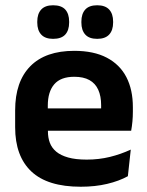

<svg xmlns="http://www.w3.org/2000/svg" viewBox="-20 -697 559 729"><path d="M286.5 12Q160.5 12 99 -46Q37.5 -104 37.5 -214V-278Q37.5 -387 95 -445.5Q152.5 -504 262 -504Q336 -504 385.5 -478Q435 -452 459.8 -404.2Q484.5 -356.5 484.5 -290V-272.5Q484.5 -254.5 482.8 -235.8Q481 -217 478 -200.5H362Q363.5 -228 363.8 -252.8Q364 -277.5 364 -297.5Q364 -332 353 -356.2Q342 -380.5 319.5 -393Q297 -405.5 262 -405.5Q210.5 -405.5 186 -377Q161.5 -348.5 161.5 -296V-250.5L162 -236V-197.5Q162 -174.5 169.2 -155Q176.5 -135.5 193.5 -121.2Q210.5 -107 238.8 -99Q267 -91 309.5 -91Q355.5 -91 397.2 -101.2Q439 -111.5 476.5 -129L465.5 -28Q432 -9.5 386.8 1.2Q341.5 12 286.5 12ZM105.5 -200.5V-285.5H452V-200.5ZM181.5 -549.5Q151.5 -549.5 136.5 -565.8Q121.5 -582 121.5 -611.5V-615Q121.5 -644.5 136.5 -660.8Q151.5 -677 181.5 -677Q213 -677 227.8 -660.8Q242.5 -644.5 242.5 -615V-611.5Q242.5 -582 227.8 -565.8Q213 -549.5 181.5 -549.5ZM349 -549.5Q318.5 -549.5 303.8 -565.8Q289 -582 289 -611.5V-615Q289 -644.5 303.8 -660.8Q318.5 -677 349 -677Q379.5 -677 394.5 -660.8Q409.5 -644.5 409.5 -615V-611.5Q409.5 -582 394.5 -565.8Q379.5 -549.5 349 -549.5Z"/></svg>

Font: Anek Telugu Medium SemiBold
Style: Regular
Weight: 600
Version: Version 1.003